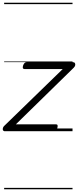

<svg xmlns="http://www.w3.org/2000/svg" viewBox="-30 -950 565 1390"><path d="M8 0Q-10 0 -10 -14Q-10 -28 0 -38L424 -450H148Q139 -450 136 -456Q133 -462 137 -475Q141 -487 147.5 -493.5Q154 -500 163 -500H497Q508 -500 512 -493.5Q516 -487 514.5 -478Q513 -469 504 -460L85 -50H375Q384 -50 386.5 -44Q389 -38 385 -23Q382 -12 375.5 -6Q369 0 359 0ZM0 410H495V420H0ZM0 -20H495V0H0ZM0 -505H495V-500H0ZM0 -930H495V-920H0Z"/></svg>

Font: Playwrite DE LA Guides
Style: Regular
Weight: 400
Designer: Veronika Burian, José Scaglione
Foundry: TypeTogether
Version: Version 1.003